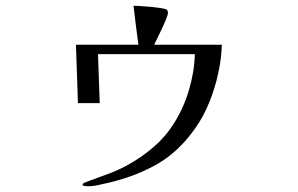

<svg xmlns="http://www.w3.org/2000/svg" viewBox="-20 -626 1040 670"><path d="M754 -470Q753 -423 741.5 -370Q730 -317 709.5 -267Q689 -217 661 -178Q604 -97 530.5 -54.5Q457 -12 362 11Q344 15 324 19.5Q304 24 285 24Q283 24 275.5 23Q268 22 268 18Q268 15 273 12.5Q278 10 281 9Q318 -5 355.5 -18.5Q393 -32 427 -51Q474 -77 515.5 -112.5Q557 -148 586 -194Q620 -247 639 -310.5Q658 -374 660 -437H322L328 -266H252L245 -470H463Q458 -504 454 -538.5Q450 -573 446 -606Q451 -606 468.5 -605Q486 -604 506.5 -602Q527 -600 542.5 -597.5Q558 -595 561 -593Q566 -589 566 -581Q566 -575 560 -560Q554 -545 545.5 -527Q537 -509 529.5 -493.5Q522 -478 518 -470Z"/></svg>

Font: Kaisei Opti
Style: Regular
Weight: 400
Designer: Font-Kai, 金井和夫
Foundry: KAZUO KANAI
Version: Version 5.003